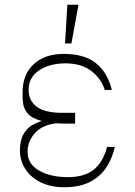

<svg xmlns="http://www.w3.org/2000/svg" viewBox="-20 -780 568 810"><path d="M296.9 -258.5H258.5Q236.5 -258.5 217.3 -259.9Q155.2 -252.1 125.4 -216.4Q95.5 -180.8 96.6 -140.6Q95.5 -89.1 143.8 -60.9Q192.1 -32.7 267 -32.7Q335.2 -32.7 374.8 -63.7Q414.4 -94.8 431.8 -160.5H464.5Q454.2 -113.3 429.2 -74.6Q404.1 -35.9 360.4 -13Q316.8 9.9 250 9.9Q195 9.9 152.9 -10.3Q110.8 -30.5 87.4 -66.1Q63.9 -101.6 63.9 -147.7Q63.9 -162.3 68.4 -185.7Q72.8 -209.2 92 -232.2Q111.2 -255.3 155.9 -269.5Q114.3 -280.9 97.5 -300.6Q80.6 -320.3 77.6 -342.7Q74.6 -365.1 75.3 -384.6Q75.3 -387.8 75.3 -389.2Q74.6 -464.5 121.4 -508.5Q168.3 -552.6 248.6 -552.6Q338.1 -552.6 386.5 -512.1Q435 -471.6 451.7 -400.6H421.9Q407.7 -447.1 366.3 -479.8Q324.9 -512.4 255.7 -512.8Q188.2 -512.4 144.2 -482.6Q100.1 -452.8 100.9 -400.6Q100.1 -356.9 134.1 -330.4Q168 -304 242.9 -304H296.9ZM254.3 -596.6 264.2 -759.9H311.1L281.2 -596.6Z"/></svg>

Font: Inter Thin BETA
Style: Regular
Weight: 100
Designer: Rasmus Andersson
Foundry: rsms
Version: Version 3.011;git-f93a4a705